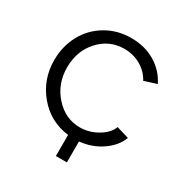

<svg xmlns="http://www.w3.org/2000/svg" viewBox="-153 -651 856 893"><g transform="rotate(30 274.5 -204.5)"><path d="M517.1 -119.1Q497.6 -68.4 445.8 -33Q394 2.4 328.1 8.8V121.1H269V7.8Q168.9 -4.4 104 -81.3Q39.1 -158.2 39.1 -262.2Q39.1 -335.9 71.8 -397Q104.5 -458 164.6 -493.9Q224.6 -529.8 299.8 -529.8Q372.6 -529.8 428.2 -496.6Q483.9 -463.4 512.2 -405.8L445.8 -384.8Q424.3 -424.8 384.5 -447.5Q344.7 -470.2 296.9 -470.2Q216.8 -470.2 162.4 -410.6Q107.9 -351.1 107.9 -262.2Q107.9 -174.3 164.1 -112.1Q220.2 -49.8 297.9 -49.8Q347.7 -49.8 392.8 -76.4Q438 -103 450.2 -139.2Z"/></g></svg>

Font: Rawline
Style: Regular
Weight: 400
Designer: Matt McInerney, Pablo Impallari, Rodrigo Fuenzalida
Foundry: Matt McInerney, Pablo Impallari, Rodrigo Fuenzalida
Version: Version 4.020;PS 004.020;hotconv 1.0.88;makeotf.lib2.5.64775